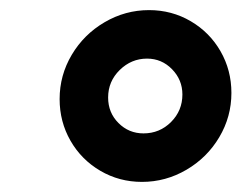

<svg xmlns="http://www.w3.org/2000/svg" viewBox="-20 -752 478 380"><path d="M98 -556Q98 -603 122 -643.5Q146 -684 187 -708Q228 -732 275 -732Q320 -732 357.5 -710Q395 -688 416.5 -650.5Q438 -613 438 -568Q438 -521 414 -480.5Q390 -440 349 -416Q308 -392 261 -392Q216 -392 178.5 -414Q141 -436 119.5 -473.5Q98 -511 98 -556ZM264 -488Q296 -488 318.5 -510.5Q341 -533 341 -565Q341 -594 320.5 -615Q300 -636 271 -636Q240 -636 217 -613.5Q194 -591 194 -559Q194 -529 214.5 -508.5Q235 -488 264 -488Z"/></svg>

Font: MedMera Sans Semibold
Style: Italic
Weight: 600
Italic angle: -11°
Designer: Kasper Nordkvist
Foundry: UNCUT.wtf
Version: Version 1.300